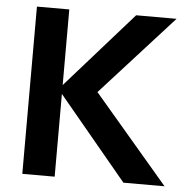

<svg xmlns="http://www.w3.org/2000/svg" viewBox="-51 -753 790 804"><g transform="rotate(5 344.0 -351.5)"><path d="M497 0 192 -367 489 -703H659L328 -338V-401L670 0ZM72 0V-703H208V0Z"/></g></svg>

Font: Outfit SemiBold
Style: Regular
Weight: 600
Designer: Rodrigo Fuenzalida
Foundry: fragTYPE
Version: Version 1.100;gftools[0.9.27]